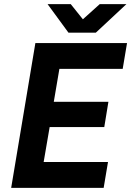

<svg xmlns="http://www.w3.org/2000/svg" viewBox="-20 -908 634 928"><path d="M34 0 151 -700H594L573 -575H267L240 -416H504L484 -294H220L191 -125H502L481 0ZM312 -750V-753L462 -888H591L443 -750ZM311 -750 210 -888H322L430 -753L429 -750Z"/></svg>

Font: Figtree
Style: Bold Italic
Weight: 700
Italic angle: -9.5°
Foundry: Erik Kennedy
Version: Version 2.001;gftools[0.9.30]